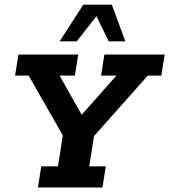

<svg xmlns="http://www.w3.org/2000/svg" viewBox="-20 -822 742 842"><path d="M146.4 0 161 -92.6H234.3L255.5 -228.2L105.8 -490.4H46.2L60.7 -583H323L308.5 -490.4H241.3L350.6 -296.7L316.1 -293.7L490.4 -490.4H423.2L437.8 -583H702.1L687.5 -490.4H627.9L392.3 -225.2L371.3 -92.6H443.9L429.4 0ZM241.7 -640.8 345.1 -801.5H470.5L529.5 -640.8H456.8L402.9 -750.8L316.6 -640.8Z"/></svg>

Font: Rokkitt SemiBold
Style: Italic
Weight: 600
Italic angle: -9°
Designer: Vernon Adams
Foundry: Vernon Adams
Version: Version 3.103